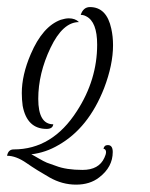

<svg xmlns="http://www.w3.org/2000/svg" viewBox="-86 -386 417 532"><path d="M-48 28Q59.2 28 127.2 -78.4Q183.2 -164.8 183.2 -262.4Q183.2 -325.6 152.8 -340.8Q145.6 -344.8 137.6 -344.8Q144.8 -366.4 163.2 -366.4Q209.6 -366.4 222.4 -306.4Q227.2 -284.8 227.2 -260.8Q227.2 -206.4 202.4 -141.6Q159.2 -31.2 76 16Q40.8 36.8 0.8 41.6Q3.2 42.4 19.6 52Q36 61.6 44 64.8Q52 68 68.8 73.6Q97.6 84.8 142.8 84.8Q188 84.8 203.2 51.2Q212 32.8 204 27.2Q202.4 26.4 200.8 26.4Q202.4 16 212.8 16Q226.4 16 226.4 35.2Q226.4 76.8 188.8 105.6Q163.2 125.6 124.8 125.6Q86.4 125.6 51.2 105.6Q16 85.6 -12.8 65.6Q-41.6 45.6 -66.4 45.6Q-63.2 28 -48 28ZM132.8 -324.8Q88 -324.8 54 -253.6Q20 -182.4 20 -112Q20 -41.6 61.6 -41.6Q60 -28.8 43.2 -28.8Q-11.2 -28.8 -23.2 -92.8Q-25.6 -110.4 -25.6 -128Q-25.6 -178.4 -0.8 -236Q32 -312.8 82.4 -331.2Q95.2 -335.2 104.8 -335.2Q122.4 -335.2 132.8 -324.8Z"/></svg>

Font: Rouge Script
Style: Regular
Weight: 400
Designer: Sabrina Mariela Lopez
Foundry: Typesenses
Version: Version 1.003